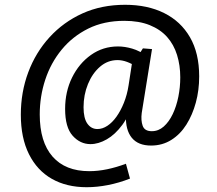

<svg xmlns="http://www.w3.org/2000/svg" viewBox="-20 -672 908 802"><path d="M342 110Q258 110 196.5 75Q135 40 101 -28Q67 -96 67 -193Q67 -287 98 -370Q129 -453 187 -516.5Q245 -580 324.5 -616Q404 -652 503 -652Q596 -652 665.5 -617.5Q735 -583 773.5 -516.5Q812 -450 812 -353Q812 -295 798 -243.5Q784 -192 758.5 -151.5Q733 -111 695.5 -87.5Q658 -64 611 -64Q557 -64 530.5 -96.5Q504 -129 506 -189L536 -251Q521 -191 491 -150.5Q461 -110 426 -90Q391 -70 358 -70Q315 -70 283.5 -105Q252 -140 252 -217Q252 -289 281 -348Q310 -407 360 -442.5Q410 -478 473 -478Q501 -478 532 -469Q563 -460 595 -437L559 -442L577 -470L615 -467L572 -200Q568 -169 576 -146.5Q584 -124 614 -124Q642 -124 664 -143.5Q686 -163 701.5 -195.5Q717 -228 725 -268Q733 -308 733 -349Q733 -399 719.5 -442.5Q706 -486 678 -517.5Q650 -549 605.5 -567Q561 -585 499 -585Q414 -585 348.5 -552.5Q283 -520 237.5 -464.5Q192 -409 169 -339Q146 -269 146 -194Q146 -79 199.5 -18Q253 43 353 43Q389 43 427.5 35Q466 27 506 12L523 74Q477 92 431 101Q385 110 342 110ZM387 -133Q408 -133 428.5 -146.5Q449 -160 466.5 -184.5Q484 -209 497.5 -242.5Q511 -276 517 -315L533 -419L552 -392Q531 -406 510.5 -413.5Q490 -421 471 -421Q430 -421 398 -393.5Q366 -366 347.5 -321Q329 -276 329 -224Q329 -178 345 -155.5Q361 -133 387 -133Z"/></svg>

Font: Bitter Thin Medium
Style: Italic
Weight: 500
Italic angle: -9°
Version: Version 3.021